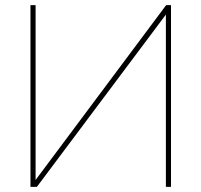

<svg xmlns="http://www.w3.org/2000/svg" viewBox="-20 -730 787 750"><path d="M119 -710V-27L629 -710H648V0H628V-673L124 0H99V-710Z"/></svg>

Font: Raleway
Style: Thin
Weight: 100
Designer: Matt McInerney, Pablo Impallari, Rodrigo Fuenzalida
Foundry: Matt McInerney, Pablo Impallari, Rodrigo Fuenzalida
Version: Version 3.000